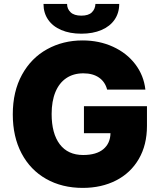

<svg xmlns="http://www.w3.org/2000/svg" viewBox="-20 -916 789 946"><path d="M390.6 -554.7Q341.8 -554.7 306.6 -531Q271.5 -507.3 252.9 -462.2Q234.4 -417 234.4 -354.5Q234.4 -258.3 274.4 -205.3Q314.5 -152.3 389.6 -152.3Q454.6 -152.3 489 -180.9Q523.4 -209.5 524.4 -259.8H393.6V-392.6H704.1V-295.9Q704.1 -201.7 663.8 -132.6Q623.5 -63.5 551.8 -26.9Q480 9.8 387.7 9.8Q285.6 9.8 207.5 -34.4Q129.4 -78.6 86.2 -160.4Q43 -242.2 43 -352.5Q43 -465.3 88.4 -547.9Q133.8 -630.4 212.2 -673.6Q290.5 -716.8 386.7 -716.8Q468.8 -716.8 536.6 -685.8Q604.5 -654.8 646.5 -599.6Q688.5 -544.4 696.3 -474.6H507.8Q498 -512.7 467.8 -533.7Q437.5 -554.7 390.6 -554.7ZM380.9 -750Q324.2 -750 282 -768.1Q239.7 -786.1 217 -819.3Q194.3 -852.5 194.3 -896.5H310.5Q310.5 -872.1 327.9 -855.5Q345.2 -838.9 380.9 -838.9Q416 -838.9 432.6 -855.2Q449.2 -871.6 450.2 -896.5H567.4Q567.4 -852.5 544.7 -819.3Q522 -786.1 479.7 -768.1Q437.5 -750 380.9 -750Z"/></svg>

Font: Pretendard JP Black
Style: Regular
Weight: 900
Designer: Base glyphs from Inter by Rasmus Andersson; Hangeul glyphs from Noto Sans CJK(Source Han Sans) by Jang Soo-young and Kan
Foundry: Kil Hyung-jin
Version: Version 1.309